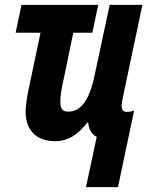

<svg xmlns="http://www.w3.org/2000/svg" viewBox="-20 -568 619 786"><path d="M376 -8Q345 -23 341 -66H337Q280 10 207 10Q148 10 116.5 -22Q85 -54 85 -111Q85 -145 97 -202L146 -434H44L68 -548H382L358 -434H280L240 -241Q227 -187 227 -152Q227 -131 234 -121Q241 -111 260 -111Q299 -111 325.5 -148Q352 -185 368 -263L429 -548H563L486 -184Q478 -148 478 -133Q478 -110 500 -110Q513 -110 529 -115L463 198H332Z"/></svg>

Font: Noto Sans Display Ex Bold Cond
Style: Italic
Weight: 800
Width: 3
Italic angle: -12°
Designer: Monotype Design team
Foundry: Monotype Imaging Inc.
Version: Version 1.000